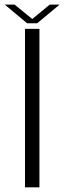

<svg xmlns="http://www.w3.org/2000/svg" viewBox="-32 -798 287 818"><path d="M74.5 0H136V-675H74.5ZM83.5 -699H126.5L222 -778.5H180L105.5 -717L30 -778.5H-12Z"/></svg>

Font: Anybody Light
Style: Regular
Weight: 300
Designer: Tyler Finck
Foundry: Etcetera Type Company
Version: Version 1.111; ttfautohint (v1.8.4)